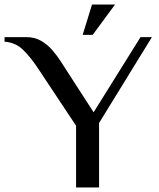

<svg xmlns="http://www.w3.org/2000/svg" viewBox="-47 -823 698 843"><path d="M287 0V-271L115 -530Q86 -573 54 -604.5Q22 -636 -27 -640V-660H68Q106 -660 134 -643.5Q162 -627 183.5 -602Q205 -577 222 -550L364 -330L570 -660H620L388 -283V0ZM316 -670 357 -803H458L360 -670Z"/></svg>

Font: El Messiri Medium
Style: Regular
Weight: 500
Designer: Mohamed Gaber
Foundry: Kief Type Foundry
Version: Version 2.020; ttfautohint (v1.8.3)